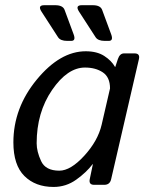

<svg xmlns="http://www.w3.org/2000/svg" viewBox="-20 -721 577 749"><path d="M142.1 -675.3Q125.5 -700.7 152.8 -700.7H195.3Q225.1 -700.7 231.9 -682.6L267.1 -587.4Q276.9 -561.5 257.8 -561.5H242.2Q215.8 -561.5 206.5 -575.7ZM288.6 -675.3Q272 -700.7 299.3 -700.7H341.8Q371.6 -700.7 378.4 -682.6L413.6 -587.4Q423.3 -561.5 404.3 -561.5H388.7Q362.3 -561.5 353 -575.7ZM32.2 -165.5Q32.2 -299.8 123.3 -410.4Q214.4 -521 314.5 -521Q358.4 -521 386.7 -502.7Q415 -484.4 428.7 -460H429.7L439.9 -490.7Q447.3 -512.7 463.9 -512.7H504.9Q526.9 -512.7 522 -490.7L413.6 -22Q408.7 0 386.7 0H347.2Q325.7 0 330.1 -22L342.3 -80.6H341.3Q317.4 -48.8 277.6 -20.3Q237.8 8.3 189 8.3Q118.2 8.3 75.2 -34.4Q32.2 -77.1 32.2 -165.5ZM123 -162.1Q123 -129.9 140.4 -92.5Q157.7 -55.2 211.4 -55.2Q255.4 -55.2 308.6 -113.3Q361.8 -171.4 376.5 -234.4L409.2 -376Q409.2 -419.9 381.1 -438.7Q353 -457.5 311.5 -457.5Q243.2 -457.5 183.1 -369.9Q123 -282.2 123 -162.1Z"/></svg>

Font: Istok
Style: Italic
Weight: 500
Italic angle: -13°
Designer: Andrey V. Panov
Foundry: Andrey V. Panov
Version: Version 1.0.3